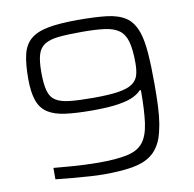

<svg xmlns="http://www.w3.org/2000/svg" viewBox="-79 -776 870 863"><g transform="rotate(-10 356.0 -344.0)"><path d="M327 8Q299 8 262 5.5Q225 3 185 -0.5Q145 -4 108 -8V-60Q142 -57 179 -54Q216 -51 251 -49.5Q286 -48 313 -48Q394 -48 443 -58.5Q492 -69 516 -99Q540 -129 548 -186Q556 -243 556 -336H550Q539 -323 515.5 -311Q492 -299 447 -291.5Q402 -284 326 -284Q254 -284 204 -290.5Q154 -297 123.5 -316.5Q93 -336 79.5 -374Q66 -412 66 -474Q66 -540 76 -583.5Q86 -627 114.5 -651.5Q143 -676 195 -686Q247 -696 332 -696Q408 -696 461.5 -690Q515 -684 549 -661.5Q583 -639 600 -588Q612 -552 616.5 -494Q621 -436 621 -353Q621 -297 619 -252Q617 -207 611 -171.5Q605 -136 595 -107Q577 -60 543.5 -35Q510 -10 457 -1Q404 8 327 8ZM340 -339Q413 -339 456 -346Q499 -353 519.5 -368Q540 -383 546.5 -405.5Q553 -428 553 -461Q553 -522 543 -558Q533 -594 509 -611.5Q485 -629 444 -634.5Q403 -640 340 -640Q276 -640 235 -636Q194 -632 170.5 -617.5Q147 -603 138 -573.5Q129 -544 129 -493Q129 -439 137.5 -408Q146 -377 168.5 -362.5Q191 -348 232.5 -343.5Q274 -339 340 -339Z"/></g></svg>

Font: Saira SemiExpanded Light
Style: Regular
Weight: 300
Width: 6
Designer: Hector Gatti with collaboration of the Omnibus-Type team
Foundry: Omnibus-Type
Version: Version 1.101